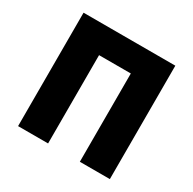

<svg xmlns="http://www.w3.org/2000/svg" viewBox="-145 -801 960 953"><g transform="rotate(30 335.0 -325.0)"><path d="M72 0V-650H598V0H426V-506H244V0Z"/></g></svg>

Font: Source Sans 3 Black
Style: Regular
Weight: 900
Designer: Paul D. Hunt
Foundry: Adobe
Version: Version 3.046;hotconv 1.0.118;makeotfexe 2.5.65603